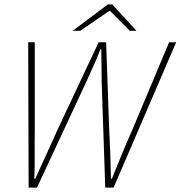

<svg xmlns="http://www.w3.org/2000/svg" viewBox="-20 -852 820 872"><path d="M110 0 108 -660H138V-260Q137 -206 137.5 -151.5Q138 -97 136 -40H140Q166 -97 191 -151.5Q216 -206 240 -260L428 -660H462L476 -260Q479 -206 481 -151.5Q483 -97 484 -40H488Q511 -97 533.5 -151.5Q556 -206 580 -260L748 -660H780L496 0H458L442 -472Q442 -513 441 -550.5Q440 -588 440 -628H436Q421 -588 403.5 -550.5Q386 -513 368 -472L148 0ZM310 -712 470 -832H490L600 -712H570L480 -802H476L344 -712Z"/></svg>

Font: Source Sans 3 VF
Style: Italic
Weight: 200
Italic angle: -11°
Designer: Paul D. Hunt
Foundry: Adobe Systems Incorporated
Version: Version 3.042;hotconv 1.0.118;makeotfexe 2.5.65603